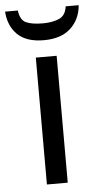

<svg xmlns="http://www.w3.org/2000/svg" viewBox="-80 -774 418 808"><g transform="rotate(-5 128.5 -370.0)"><path d="M173 0H85V-536H173ZM284 -740Q279 -680 238.5 -643Q198 -606 126 -606Q52 -606 14.5 -642.5Q-23 -679 -27 -740H27Q32 -699 57 -688Q82 -677 128 -677Q167 -677 195.5 -689Q224 -701 229 -740Z"/></g></svg>

Font: Noto Sans
Style: Regular
Weight: 400
Designer: Monotype Design Team
Foundry: Monotype Imaging Inc.
Version: Version 2.007